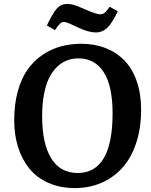

<svg xmlns="http://www.w3.org/2000/svg" viewBox="-20 -936 761 970"><path d="M465.8 -772Q427.2 -772 377 -795.9Q373.5 -797.4 363.8 -802Q354 -806.6 350.3 -808.3Q346.7 -810.1 338.9 -813.7Q331.1 -817.4 327.1 -818.6Q323.2 -819.8 317.9 -821.8Q312.5 -823.7 308.6 -824.5Q304.7 -825.2 301.8 -825.2Q292.5 -825.2 283.2 -816.7Q273.9 -808.1 257.8 -784.2L216.8 -807.1Q246.6 -869.6 267.1 -892.8Q287.6 -916 318.8 -916Q323.2 -916 327.9 -915.5Q332.5 -915 335.9 -914.8Q339.4 -914.6 344.5 -913.1Q349.6 -911.6 352.5 -911.1Q355.5 -910.6 361.3 -908.4Q367.2 -906.2 369.6 -905.5Q372.1 -904.8 379.4 -901.6Q386.7 -898.4 388.9 -897.7Q391.1 -897 399.9 -893.1Q408.7 -889.2 411.1 -888.2Q466.8 -863.8 484.9 -863.8Q498 -863.8 507.6 -870.6Q517.1 -877.4 534.2 -901.9L575.2 -878.9Q545.4 -816.9 520.8 -794.4Q496.1 -772 465.8 -772ZM51.8 -328.1Q51.8 -410.2 70.3 -476.3Q88.9 -542.5 120.6 -586.4Q152.3 -630.4 196.3 -659.7Q240.2 -689 288.6 -701.9Q336.9 -714.8 391.1 -714.8Q458 -714.8 513.4 -693.1Q568.8 -671.4 608.9 -630.1Q648.9 -588.9 670.9 -525.4Q692.9 -461.9 692.9 -381.8Q692.9 -287.6 667.5 -211.9Q642.1 -136.2 597.2 -87.2Q552.2 -38.1 491.5 -12Q430.7 14.2 358.9 14.2Q283.2 14.2 223.6 -12.5Q164.1 -39.1 127 -85.9Q89.8 -132.8 70.8 -194.3Q51.8 -255.9 51.8 -328.1ZM192.9 -349.1Q192.9 -210 238.8 -136Q284.7 -62 372.1 -62Q548.8 -62 548.8 -363.8Q548.8 -501 504.2 -571Q459.5 -641.1 377 -641.1Q346.7 -641.1 320.1 -631.3Q293.5 -621.6 269.8 -599.6Q246.1 -577.6 229.2 -544.4Q212.4 -511.2 202.6 -461.4Q192.9 -411.6 192.9 -349.1Z"/></svg>

Font: Literata Book
Style: Bold Italic
Weight: 700
Italic angle: -3°
Designer: Latin by Veronika Burian and Jose Scaglione. Greek by Irene Vlachou. Cyrillic by Vera Evstafieva
Foundry: TypeTogether
Version: Version 1.003;PS 001.003;hotconv 1.0.88;makeotf.lib2.5.64775